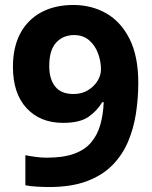

<svg xmlns="http://www.w3.org/2000/svg" viewBox="-20 -742 612 772"><path d="M536 -409Q536 -348 526.9 -287.5Q517.8 -227 495.4 -173.5Q473 -120 432.4 -78.5Q391.8 -37 329.3 -13.5Q266.8 10 178 10Q156.9 10 129 8.5Q101 7 82 3V-118Q102 -114 124 -111Q146 -108 168 -108Q235 -108 278.5 -124Q322 -140 347 -170Q372 -200 383.5 -241Q395 -282 397 -331H391Q370 -296 335.5 -272Q301 -248 233 -248Q142 -248 87 -307Q32 -366 32 -473.6Q32 -552 61.5 -607.5Q91 -663 145.8 -692.5Q200.7 -722 274.9 -722Q348 -722 407 -688.5Q466 -655 501 -585.5Q536 -516 536 -409ZM277.8 -601Q234 -601 206 -571Q178 -541 178 -476Q178 -423.8 202 -393.9Q226 -364 275.1 -364Q308.9 -364 333.4 -379Q358 -394 372 -416.5Q386 -439 386 -463Q386 -495.8 374 -527.9Q362 -560 338 -580.5Q313.9 -601 277.8 -601Z"/></svg>

Font: Noto Sans Tangsa
Style: Regular
Weight: 400
Designer: David Williams
Foundry: Google LLC
Version: Version 1.504